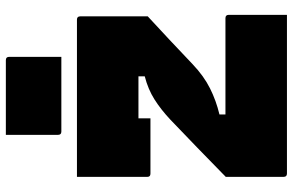

<svg xmlns="http://www.w3.org/2000/svg" viewBox="-188 -788 977 640"><g transform="rotate(-90 300.0 -468.5)"><path d="M170 -937H419Q430 -937 430 -926V-752H181Q170 -752 170 -763ZM225 -455H41Q30 -455 30 -465V-700H554Q565 -700 565 -689V-464Q528 -430 487.5 -392Q447 -354 405 -314Q366 -277 325 -256.5Q284 -236 238 -225V-205H559Q570 -205 570 -194V0H41Q30 0 30 -11V-204Q81 -254 129 -300.5Q177 -347 220 -388Q254 -420 288 -441.5Q322 -463 365 -474V-495H225Z"/></g></svg>

Font: Recursive Mn Lnr St XBk
Style: Regular
Weight: 1000
Monospace: yes
Version: Version 1.079;hotconv 1.0.112;makeotfexe 2.5.65598; ttfautoh